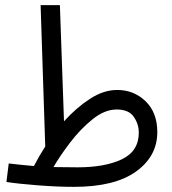

<svg xmlns="http://www.w3.org/2000/svg" viewBox="-20 -714 670 747"><path d="M282 -63Q229 -63 188 -64Q213 -107 252.5 -159Q292 -211 339.5 -249.5Q387 -288 434 -288Q481 -288 500.5 -259.5Q520 -231 520 -198Q520 -126 454.5 -94.5Q389 -63 282 -63ZM268 13Q426 13 509 -46.5Q592 -106 592 -200Q592 -276 546.5 -320Q501 -364 436 -364Q383 -364 330 -329.5Q277 -295 229 -242L213 -694H138L156 -144Q132 -107 112 -68Q88 -70 64.5 -72.5Q41 -75 14 -78L5 -6Q50 1 127 7Q204 13 268 13Z"/></svg>

Font: Noto Sans Arabic Condensed
Style: Regular
Weight: 400
Width: 3
Designer: Nadine Chahine
Foundry: Monotype Imaging Inc.
Version: 1.001